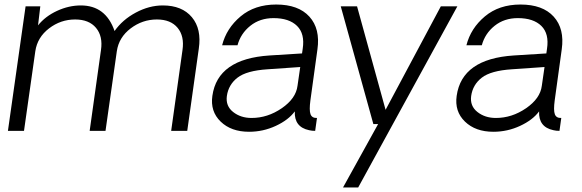

<svg xmlns="http://www.w3.org/2000/svg" viewBox="-20 -578 2572 848"><path d="M699 -554Q784 -554 827.5 -502Q871 -450 858 -363L807 0H736L786 -357Q795 -418 764.5 -455Q734 -492 673 -492Q609 -492 557 -452.5Q505 -413 496 -352L446 0H376L426 -357Q435 -418 404 -455Q373 -492 312 -492Q248 -492 196.5 -452.5Q145 -413 136 -352L86 0H15L93 -550H158L148 -466Q180 -506 232 -530Q284 -554 337 -554Q447 -554 486 -441Q521 -491 580 -522.5Q639 -554 699 -554Z M1080 4Q1001 4 954.5 -41Q908 -86 918 -155Q941 -318 1170 -333L1314 -342L1317 -363Q1327 -429 1292 -463.5Q1257 -498 1188 -498Q1128 -498 1085.5 -464Q1043 -430 1029 -378H961Q980 -453 1042.5 -505.5Q1105 -558 1200 -558Q1298 -558 1346.5 -504.5Q1395 -451 1382 -360L1351 -135Q1345 -91 1351.5 -73.5Q1358 -56 1380 -57L1372 0Q1357 0 1345 -3Q1279 -17 1282 -86Q1254 -48 1198 -22Q1142 4 1080 4ZM1091 -57Q1162 -57 1224.5 -100Q1287 -143 1294 -199L1306 -282L1162 -272Q1069 -266 1029 -235Q989 -204 982 -154Q976 -110 1009.5 -83.5Q1043 -57 1091 -57Z M2000 -550 1562 250H1495L1650 -30H1629L1485 -550H1557L1683 -93L1927 -550Z M2159 4Q2080 4 2033.5 -41Q1987 -86 1997 -155Q2020 -318 2249 -333L2393 -342L2396 -363Q2406 -429 2371 -463.5Q2336 -498 2267 -498Q2207 -498 2164.5 -464Q2122 -430 2108 -378H2040Q2059 -453 2121.5 -505.5Q2184 -558 2279 -558Q2377 -558 2425.5 -504.5Q2474 -451 2461 -360L2430 -135Q2424 -91 2430.5 -73.5Q2437 -56 2459 -57L2451 0Q2436 0 2424 -3Q2358 -17 2361 -86Q2333 -48 2277 -22Q2221 4 2159 4ZM2170 -57Q2241 -57 2303.5 -100Q2366 -143 2373 -199L2385 -282L2241 -272Q2148 -266 2108 -235Q2068 -204 2061 -154Q2055 -110 2088.5 -83.5Q2122 -57 2170 -57Z"/></svg>

Font: Oakes Grotesk Light
Style: Italic
Weight: 300
Italic angle: -8°
Designer: Samuel Oakes
Foundry: Samuel Oakes
Version: Version 1.000;PS 001.000;hotconv 1.0.88;makeotf.lib2.5.64775